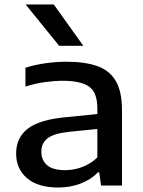

<svg xmlns="http://www.w3.org/2000/svg" viewBox="-20 -828 640 857"><path d="M241 9Q149 9 100.5 -32.8Q52 -74.5 52 -142.5Q52 -214.5 105.5 -254.8Q159 -295 279.5 -305.5L414.5 -319V-344Q414.5 -416.5 376.8 -442Q339 -467.5 260 -467.5Q225 -467.5 180.5 -461.5Q136 -455.5 93.5 -441.5V-525.5Q134.5 -539 183.8 -545.8Q233 -552.5 276 -552.5Q359.5 -552.5 414.8 -532.8Q470 -513 497.2 -465.8Q524.5 -418.5 524.5 -336.5V0H431L423 -58.5H417Q386.5 -26.5 340 -8.8Q293.5 9 241 9ZM164.5 -151.5Q164.5 -113 190.2 -90.8Q216 -68.5 271 -68.5Q309.5 -68.5 347 -82.5Q384.5 -96.5 414.5 -125V-252.5L288 -239.5Q220.5 -232.5 192.5 -210.8Q164.5 -189 164.5 -151.5ZM244 -623.5 94.5 -808H220L352 -623.5Z"/></svg>

Font: Encode Sans Expanded Expanded Medium
Style: Regular
Weight: 500
Width: 7
Designer: Multiple Designers
Foundry: Impallari Type
Version: Version 3.000; ttfautohint (v1.8.3) -l 8 -r 50 -G 200 -x 14 